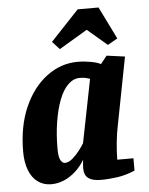

<svg xmlns="http://www.w3.org/2000/svg" viewBox="-54 -796 663 852"><g transform="rotate(-5 277.5 -370.5)"><path d="M140 11Q106 11 80.5 -7.5Q55 -26 41.5 -61Q28 -96 28 -143Q28 -256 65 -340.5Q102 -425 165 -472.5Q228 -520 304 -520Q332 -520 362 -514.5Q392 -509 406 -501L434 -536L515 -525L456 -220Q449 -187 445 -145.5Q441 -104 441 -72H513V-17Q473 0 434.5 5.5Q396 11 361 11Q324 11 305.5 -2.5Q287 -16 287 -47Q287 -53 287.5 -61Q288 -69 289 -75.5Q290 -82 290 -85Q272 -55 248 -33.5Q224 -12 196.5 -0.5Q169 11 140 11ZM208 -78Q225 -78 242.5 -93Q260 -108 274.5 -127Q289 -146 296 -158L352 -440Q337 -445 328 -446.5Q319 -448 306 -448Q278 -448 254.5 -425Q231 -402 215 -360.5Q199 -319 190 -263.5Q181 -208 181 -143Q181 -106 189.5 -92Q198 -78 208 -78ZM230 -583 198 -618 324 -752H417L488 -608L444 -583L356 -658Z"/></g></svg>

Font: Manuale ExtraBold
Style: Italic
Weight: 800
Italic angle: -11°
Designer: Eduardo Tunni / Pablo Cosgaya
Foundry: Eduardo Tunni / Pablo Cosgaya
Version: Version 1.002